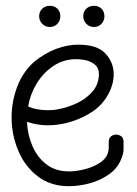

<svg xmlns="http://www.w3.org/2000/svg" viewBox="-20 -633 474 662"><path d="M218 9Q154 9 109.5 -25.5Q65 -60 42.5 -114.5Q20 -169 20 -228Q20 -283 39.5 -334.5Q59 -386 99 -421Q137 -451 175 -465Q213 -479 250 -479Q315 -479 343.5 -448.5Q372 -418 372 -377Q372 -343 353.5 -308.5Q335 -274 303 -251Q270 -228 228.5 -214.5Q187 -201 145 -201Q108 -201 73 -213Q75 -168 92 -129Q109 -90 140.5 -66Q172 -42 218 -42Q241 -42 270.5 -49Q300 -56 324 -71.5Q348 -87 353 -110Q355 -117 355 -127Q355 -137 355 -144Q355 -157 363 -163Q371 -169 381 -169Q390 -169 398 -163Q406 -157 406 -144Q406 -130 406 -118.5Q406 -107 401 -93Q389 -56 358 -33.5Q327 -11 289.5 -1Q252 9 218 9ZM146 -253Q164 -253 179 -256Q212 -262 244.5 -277Q277 -292 299 -317.5Q321 -343 321 -378Q321 -400 305 -412Q289 -424 267 -427Q261 -428 255 -428.5Q249 -429 243 -429Q199 -429 164 -405.5Q129 -382 106.5 -345Q84 -308 77 -266Q92 -259 110 -256Q128 -253 146 -253ZM304 -540Q288 -540 277.5 -551Q267 -562 267 -577Q267 -593 277.5 -603Q288 -613 304 -613Q320 -613 330 -603Q340 -593 340 -577Q340 -562 330 -551Q320 -540 304 -540ZM152 -540Q136 -540 125.5 -551Q115 -562 115 -577Q115 -593 125.5 -603Q136 -613 152 -613Q168 -613 178 -603Q188 -593 188 -577Q188 -562 178 -551Q168 -540 152 -540Z"/></svg>

Font: Twinkle Star
Style: Regular
Weight: 400
Designer: Robert E. Leuschke
Foundry: Robert E. Leuschke
Version: Version 2.010; ttfautohint (v1.8.3)